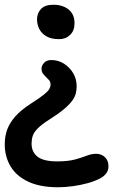

<svg xmlns="http://www.w3.org/2000/svg" viewBox="-29 -527 477 809"><path d="M216 262Q140 262 90 238.5Q40 215 15.5 174Q-9 133 -9 81Q-9 47 1.5 18.5Q12 -10 36 -37Q60 -64 102 -91Q138 -114 155.5 -128Q173 -142 178.5 -151.5Q184 -161 184 -170Q184 -182 178 -189Q172 -196 164.5 -203Q157 -210 151.5 -217.5Q146 -225 146 -238Q146 -251 157 -262.5Q168 -274 187 -274Q217 -274 241 -258.5Q265 -243 279.5 -218.5Q294 -194 294 -163Q294 -149 290.5 -134Q287 -119 275.5 -103Q264 -87 241 -67.5Q218 -48 180 -24Q147 -3 130.5 13.5Q114 30 109 45.5Q104 61 104 78Q104 113 129 133Q154 153 212 153Q258 153 287 145Q316 137 336.5 129Q357 121 376 121Q398 121 413 135Q428 149 428 174Q428 191 418.5 203.5Q409 216 394 224Q372 236 341.5 244.5Q311 253 278 257.5Q245 262 216 262ZM220 -362Q187 -362 166.5 -374Q146 -386 136.5 -405Q127 -424 127 -445Q127 -471 143.5 -489Q160 -507 196 -507Q235 -507 260 -487Q285 -467 285 -429Q285 -398 266.5 -380Q248 -362 220 -362Z"/></svg>

Font: Shantell Sans Light Medium
Style: Regular
Weight: 500
Version: Version 1.008;[ac192a2d6]